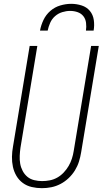

<svg xmlns="http://www.w3.org/2000/svg" viewBox="-20 -975 540 1003"><path d="M199 8Q172 8 146 2Q120 -4 99.5 -19Q79 -34 66 -56Q53 -78 47.5 -103.5Q42 -129 42.5 -156Q43 -183 48 -210L135 -735H175L87 -204Q84 -183 83 -161.5Q82 -140 85.5 -120Q89 -100 98.5 -82Q108 -64 123 -51.5Q138 -39 158.5 -34Q179 -29 200 -29Q220 -29 240.5 -33Q261 -37 279.5 -47.5Q298 -58 313 -74Q328 -90 338.5 -108Q349 -126 355.5 -146Q362 -166 365 -186L456 -735H496L404 -180Q400 -155 392.5 -131Q385 -107 371.5 -85Q358 -63 338.5 -44.5Q319 -26 296 -14Q273 -2 248.5 3Q224 8 199 8ZM189 -815Q194 -843 207 -870.5Q220 -898 243 -918Q266 -938 295 -946.5Q324 -955 352 -955Q380 -955 406.5 -946.5Q433 -938 449.5 -918Q466 -898 470 -870.5Q474 -843 469 -815H429Q432 -835 429.5 -855.5Q427 -876 415.5 -890.5Q404 -905 385.5 -911.5Q367 -918 346 -918Q326 -918 305 -911.5Q284 -905 267.5 -890.5Q251 -876 242 -855.5Q233 -835 229 -815Z"/></svg>

Font: Iosevka SS04 Extralight
Style: Italic
Weight: 200
Italic angle: -9°
Monospace: yes
Designer: Belleve Invis
Foundry: Belleve Invis
Version: Version 19.0.0; ttfautohint (v1.8.4)